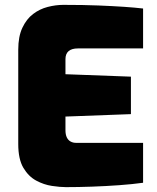

<svg xmlns="http://www.w3.org/2000/svg" viewBox="-20 -763 644 789"><path d="M251 6Q227 6 193.5 1Q160 -4 128.5 -21Q97 -38 76 -73.5Q55 -109 55 -171V-559Q55 -613 72 -649Q89 -685 116 -705.5Q143 -726 176 -734.5Q209 -743 240 -743Q324 -743 384.5 -740.5Q445 -738 489.5 -735Q534 -732 568 -728V-564H300Q275 -564 262 -553Q249 -542 249 -520V-458L518 -448V-294L249 -284V-228Q249 -210 254.5 -198.5Q260 -187 270 -181.5Q280 -176 292 -176H568V-12Q525 -6 470 -2Q415 2 358 4Q301 6 251 6Z"/></svg>

Font: Exo Thin Black
Style: Regular
Weight: 900
Version: Version 2.000